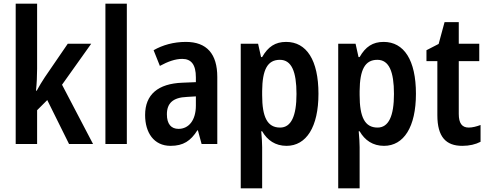

<svg xmlns="http://www.w3.org/2000/svg" viewBox="-20 -780 2641 1040"><path d="M181 -408V-760H65V0H181V-183L236 -238L354 0H484L316 -321L474 -543H347L223 -362C210 -342 191 -312 179 -289H175C179 -327 181 -369 181 -408Z M667 0V-760H551V0Z M987 -553C920 -553 861 -536 812 -508L846 -423C890 -447 930 -461 967 -461C1016 -461 1041 -430 1041 -361V-335L968 -332C836 -327 766 -268 766 -157C766 -62 813 10 904 10C973 10 1013 -17 1049 -74H1052L1072 0H1157V-363C1157 -488 1100 -553 987 -553ZM992 -255 1041 -258V-208C1041 -128 1002 -82 947 -82C908 -82 884 -107 884 -161C884 -220 916 -252 992 -255Z M1530 -553C1471 -553 1432 -527 1400 -471H1394L1378 -543H1284V240H1400V17C1400 -6 1398 -36 1395 -69H1400C1428 -20 1472 10 1532 10C1639 10 1705 -92 1705 -272C1705 -455 1640 -553 1530 -553ZM1496 -456C1559 -456 1586 -393 1586 -271C1586 -151 1557 -89 1497 -89C1428 -89 1400 -146 1400 -265V-287C1401 -403 1429 -456 1496 -456Z M2058 -553C1999 -553 1960 -527 1928 -471H1922L1906 -543H1812V240H1928V17C1928 -6 1926 -36 1923 -69H1928C1956 -20 2000 10 2060 10C2167 10 2233 -92 2233 -272C2233 -455 2168 -553 2058 -553ZM2024 -456C2087 -456 2114 -393 2114 -271C2114 -151 2085 -89 2025 -89C1956 -89 1928 -146 1928 -265V-287C1929 -403 1957 -456 2024 -456Z M2519 -89C2482 -89 2465 -113 2465 -163V-449H2576V-543H2465V-660H2388L2356 -542L2290 -508V-449H2349V-156C2349 -38 2396 10 2484 10C2523 10 2556 2 2583 -12V-103C2562 -95 2539 -89 2519 -89Z"/></svg>

Font: Noto Sans Lao UI Cond SemBd
Style: Regular
Weight: 600
Width: 3
Designer: Monotype Design Team
Foundry: Monotype Imaging Inc.
Version: Version 2.000